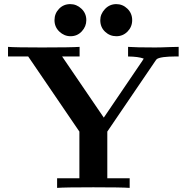

<svg xmlns="http://www.w3.org/2000/svg" viewBox="-20 -914 909 934"><path d="M19 -639.2V-686Q54.2 -683.1 184.1 -683.1Q326.2 -683.1 367.2 -686V-639.2H282.2L484.9 -341.8L671.9 -617.2Q673.8 -620.1 679.2 -628.9Q653.3 -638.7 603 -639.2V-686Q640.1 -683.1 734.9 -683.1Q747.1 -683.1 766.1 -683.6Q785.2 -684.1 810.1 -685.1Q835 -686 849.1 -686V-639.2H828.1Q802.2 -639.2 775.9 -636.2Q748 -632.3 741.2 -625Q739.3 -622.1 736.8 -619.1L502 -273.9V-46.9H610.8V0Q572.8 -2.9 434.1 -2.9Q293.9 -2.9 257.8 0V-46.9H366.2V-273.9L117.2 -639.2ZM245.1 -815.9Q245.1 -848.1 267.1 -871.1Q289.1 -894 321.8 -894Q352.5 -894 376.2 -871.6Q399.9 -849.1 399.9 -815.9Q399.9 -785.2 377.9 -761.5Q356 -737.8 323.2 -737.8Q292.5 -737.8 268.8 -760.3Q245.1 -782.7 245.1 -815.9ZM467.8 -815.9Q467.8 -845.7 490.5 -869.9Q513.2 -894 545.9 -894Q576.7 -894 599.9 -871.6Q623 -849.1 623 -815.9Q623 -783.7 600.6 -760.7Q578.1 -737.8 546.1 -737.8Q514.2 -737.8 491 -759.8Q467.8 -781.7 467.8 -815.9Z"/></svg>

Font: CMU Serif
Style: Bold
Weight: 700
Version: Version 0.7.0